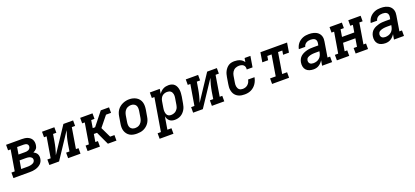

<svg xmlns="http://www.w3.org/2000/svg" viewBox="39 -1674 6515 3012"><g transform="rotate(-20 3296.5 -168.0)"><path d="M-7 0V-92H48L106 -438H63V-530H323Q348 -530 372.5 -527Q397 -524 418.5 -515.5Q440 -507 458.5 -492.5Q477 -478 488 -457.5Q499 -437 502 -412.5Q505 -388 501 -364Q499 -349 493.5 -334Q488 -319 477.5 -307Q467 -295 453 -286Q439 -277 425 -271Q442 -262 457.5 -249.5Q473 -237 482.5 -219.5Q492 -202 494.5 -181.5Q497 -161 493 -140Q490 -116 478 -93.5Q466 -71 446.5 -54.5Q427 -38 404 -27Q381 -16 357 -10Q333 -4 309.5 -2Q286 0 262 0ZM194 -320H304Q318 -320 332.5 -322Q347 -324 360.5 -330.5Q374 -337 383.5 -349.5Q393 -362 395 -376Q398 -390 393 -403.5Q388 -417 377 -424.5Q366 -432 352 -435Q338 -438 323 -438H214ZM156 -92H262Q275 -92 287.5 -93Q300 -94 312 -96.5Q324 -99 336.5 -103Q349 -107 360 -114Q371 -121 378.5 -132.5Q386 -144 388 -156Q390 -168 387 -180Q384 -192 376 -200.5Q368 -209 357 -214.5Q346 -220 334 -223Q322 -226 309.5 -227Q297 -228 285 -228H179Z M593 0V-92H648L706 -438H663V-530H869V-438H814L794 -318Q789 -292 784 -265.5Q779 -239 772 -213Q765 -187 757 -161Q749 -135 741 -109L1020 -530H1182V-438H1127L1070 -92H1113V0H906V-92H962L981 -212Q986 -238 991 -264.5Q996 -291 1003 -317Q1010 -343 1018.5 -369Q1027 -395 1034 -421L755 0Z M1231 0V-92H1286L1343 -438H1300V-530H1506V-438H1451L1430 -311H1470L1644 -530H1782V-438H1698L1558 -265L1641 -92H1713V0H1570L1537 -70L1468 -219H1415L1394 -92H1437V0Z M2054 8Q2023 8 1992.5 2Q1962 -4 1937 -19Q1912 -34 1894 -57.5Q1876 -81 1867 -109.5Q1858 -138 1858 -169.5Q1858 -201 1864 -232L1882 -342Q1886 -369 1895.5 -396Q1905 -423 1922 -446.5Q1939 -470 1962.5 -488.5Q1986 -507 2012.5 -518.5Q2039 -530 2066 -535.5Q2093 -541 2121 -541Q2153 -541 2182.5 -533.5Q2212 -526 2237.5 -511Q2263 -496 2281.5 -472.5Q2300 -449 2308.5 -420.5Q2317 -392 2317 -360.5Q2317 -329 2312 -298L2293 -188Q2289 -161 2279.5 -134Q2270 -107 2253 -83.5Q2236 -60 2213 -41.5Q2190 -23 2163.5 -11.5Q2137 0 2109 4Q2081 8 2054 8ZM2056 -84Q2072 -84 2088 -87Q2104 -90 2118.5 -97.5Q2133 -105 2145.5 -117Q2158 -129 2166.5 -143Q2175 -157 2180 -172Q2185 -187 2188 -203L2206 -313Q2210 -338 2209 -362.5Q2208 -387 2196.5 -406.5Q2185 -426 2163 -436Q2141 -446 2117 -446Q2101 -446 2085.5 -442.5Q2070 -439 2055.5 -431.5Q2041 -424 2029 -412.5Q2017 -401 2008.5 -387Q2000 -373 1995 -357.5Q1990 -342 1987 -327L1969 -217Q1965 -193 1966 -168.5Q1967 -144 1978 -124.5Q1989 -105 2010.5 -94.5Q2032 -84 2056 -84Q2056 -84 2056 -84Q2056 -84 2056 -84Z M2359 205V113H2414L2506 -438H2463V-530H2629L2616 -451Q2629 -472 2647 -489Q2665 -506 2686.5 -517.5Q2708 -529 2731 -533.5Q2754 -538 2777 -538Q2805 -538 2831 -529.5Q2857 -521 2875 -502.5Q2893 -484 2903 -459.5Q2913 -435 2916.5 -408.5Q2920 -382 2918 -354Q2916 -326 2912 -298L2893 -188Q2889 -163 2881.5 -138.5Q2874 -114 2860.5 -91Q2847 -68 2828 -48.5Q2809 -29 2785.5 -16Q2762 -3 2736.5 2.5Q2711 8 2686 8Q2662 8 2639.5 1.5Q2617 -5 2600 -19.5Q2583 -34 2572.5 -54.5Q2562 -75 2557 -97L2522 113H2590V205ZM2658 -84Q2674 -84 2689.5 -87.5Q2705 -91 2719.5 -98.5Q2734 -106 2746 -117.5Q2758 -129 2767 -143Q2776 -157 2780.5 -172.5Q2785 -188 2788 -203L2806 -313Q2809 -329 2809.5 -345.5Q2810 -362 2807 -377Q2804 -392 2797 -405.5Q2790 -419 2778 -428.5Q2766 -438 2751 -442Q2736 -446 2719 -446Q2719 -446 2719 -446Q2719 -446 2719 -446Q2697 -446 2675.5 -439Q2654 -432 2637 -417Q2620 -402 2610.5 -381Q2601 -360 2597 -339L2579 -229Q2576 -212 2575 -195.5Q2574 -179 2576 -163Q2578 -147 2583.5 -132Q2589 -117 2599.5 -105.5Q2610 -94 2625.5 -89Q2641 -84 2658 -84Z M2993 0V-92H3048L3106 -438H3063V-530H3269V-438H3214L3194 -318Q3189 -292 3184 -265.5Q3179 -239 3172 -213Q3165 -187 3157 -161Q3149 -135 3141 -109L3420 -530H3582V-438H3527L3470 -92H3513V0H3306V-92H3362L3381 -212Q3386 -238 3391 -264.5Q3396 -291 3403 -317Q3410 -343 3418.5 -369Q3427 -395 3434 -421L3155 0Z M3854 8Q3830 8 3807 5Q3784 2 3763 -6Q3742 -14 3724 -27Q3706 -40 3693 -57Q3680 -74 3672 -95Q3664 -116 3660.5 -138.5Q3657 -161 3658.5 -185Q3660 -209 3664 -232L3682 -342Q3686 -366 3692.5 -390Q3699 -414 3711 -437Q3723 -460 3740 -480Q3757 -500 3779 -514Q3801 -528 3826 -533Q3851 -538 3875 -538Q3899 -538 3922.5 -534Q3946 -530 3966.5 -521.5Q3987 -513 4004.5 -498.5Q4022 -484 4034 -465L4045 -530H4142L4112 -349H4015Q4018 -369 4013.5 -389Q4009 -409 3995 -422Q3981 -435 3961.5 -440.5Q3942 -446 3921 -446Q3906 -446 3890 -443Q3874 -440 3858.5 -433Q3843 -426 3830.5 -414Q3818 -402 3809 -388Q3800 -374 3795 -358.5Q3790 -343 3787 -327L3769 -217Q3766 -201 3765.5 -185Q3765 -169 3768 -154Q3771 -139 3778 -125Q3785 -111 3796.5 -101.5Q3808 -92 3823 -88Q3838 -84 3854 -84Q3876 -84 3898 -91Q3920 -98 3938 -114Q3956 -130 3966.5 -150.5Q3977 -171 3981 -194H4088Q4083 -166 4073 -140Q4063 -114 4047 -90Q4031 -66 4009 -46.5Q3987 -27 3961 -14.5Q3935 -2 3908 3Q3881 8 3854 8Z M4311 0V-92H4405L4462 -438H4391L4380 -371H4283L4309 -530H4754L4728 -371H4630L4641 -438H4570L4513 -92H4595V0Z M5003 8Q4969 8 4936 -2Q4903 -12 4881 -36Q4859 -60 4852.5 -94Q4846 -128 4852 -162Q4856 -189 4869.5 -215.5Q4883 -242 4905.5 -260.5Q4928 -279 4954.5 -290.5Q4981 -302 5008.5 -309Q5036 -316 5063.5 -318Q5091 -320 5118 -320H5199L5206 -358Q5209 -377 5204.5 -395.5Q5200 -414 5186.5 -425.5Q5173 -437 5154.5 -441.5Q5136 -446 5117 -446Q5099 -446 5080 -442.5Q5061 -439 5044 -429.5Q5027 -420 5015 -404Q5003 -388 4999 -369H4892Q4897 -394 4907.5 -417.5Q4918 -441 4934.5 -461Q4951 -481 4973 -496.5Q4995 -512 5019 -521.5Q5043 -531 5068 -534.5Q5093 -538 5117 -538Q5138 -538 5159 -536Q5180 -534 5199.5 -528.5Q5219 -523 5237 -514Q5255 -505 5269.5 -492Q5284 -479 5294.5 -462Q5305 -445 5310 -425.5Q5315 -406 5315 -385Q5315 -364 5311 -343L5270 -92H5313V0H5146L5161 -86Q5148 -65 5131 -47Q5114 -29 5093.5 -16Q5073 -3 5050 2.5Q5027 8 5004 8Q5004 8 5004 8Q5004 8 5003 8ZM5034 -84Q5060 -84 5086 -92Q5112 -100 5133 -118Q5154 -136 5165.5 -161Q5177 -186 5181 -212L5184 -228H5118Q5106 -228 5095 -227.5Q5084 -227 5072.5 -226Q5061 -225 5050 -223Q5039 -221 5027.5 -218Q5016 -215 5005 -210.5Q4994 -206 4984 -199Q4974 -192 4968 -181.5Q4962 -171 4960 -160Q4957 -144 4961 -128.5Q4965 -113 4976 -102.5Q4987 -92 5002.5 -88Q5018 -84 5034 -84Z M5393 0V-92H5448L5506 -438H5463V-530H5669V-438H5614L5594 -318H5799L5819 -438H5776V-530H5982V-438H5927L5870 -92H5913V0H5706V-92H5762L5784 -226H5578L5556 -92H5599V0Z M6203 8Q6169 8 6136 -2Q6103 -12 6081 -36Q6059 -60 6052.5 -94Q6046 -128 6052 -162Q6056 -189 6069.5 -215.5Q6083 -242 6105.5 -260.5Q6128 -279 6154.5 -290.5Q6181 -302 6208.5 -309Q6236 -316 6263.5 -318Q6291 -320 6318 -320H6399L6406 -358Q6409 -377 6404.5 -395.5Q6400 -414 6386.5 -425.5Q6373 -437 6354.5 -441.5Q6336 -446 6317 -446Q6299 -446 6280 -442.5Q6261 -439 6244 -429.5Q6227 -420 6215 -404Q6203 -388 6199 -369H6092Q6097 -394 6107.5 -417.5Q6118 -441 6134.5 -461Q6151 -481 6173 -496.5Q6195 -512 6219 -521.5Q6243 -531 6268 -534.5Q6293 -538 6317 -538Q6338 -538 6359 -536Q6380 -534 6399.5 -528.5Q6419 -523 6437 -514Q6455 -505 6469.5 -492Q6484 -479 6494.5 -462Q6505 -445 6510 -425.5Q6515 -406 6515 -385Q6515 -364 6511 -343L6470 -92H6513V0H6346L6361 -86Q6348 -65 6331 -47Q6314 -29 6293.5 -16Q6273 -3 6250 2.5Q6227 8 6204 8Q6204 8 6204 8Q6204 8 6203 8ZM6234 -84Q6260 -84 6286 -92Q6312 -100 6333 -118Q6354 -136 6365.5 -161Q6377 -186 6381 -212L6384 -228H6318Q6306 -228 6295 -227.5Q6284 -227 6272.5 -226Q6261 -225 6250 -223Q6239 -221 6227.5 -218Q6216 -215 6205 -210.5Q6194 -206 6184 -199Q6174 -192 6168 -181.5Q6162 -171 6160 -160Q6157 -144 6161 -128.5Q6165 -113 6176 -102.5Q6187 -92 6202.5 -88Q6218 -84 6234 -84Z"/></g></svg>

Font: Iosevka Curly Slab SmBdExObl
Style: Regular
Weight: 600
Width: 7
Italic angle: -9°
Monospace: yes
Designer: Belleve Invis
Foundry: Belleve Invis
Version: Version 11.1.0; ttfautohint (v1.8.3)